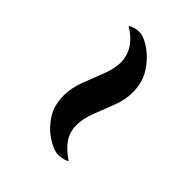

<svg xmlns="http://www.w3.org/2000/svg" viewBox="-3 -559 538 538"><g transform="rotate(-45 266.0 -289.5)"><path d="M83 -215Q78 -223 76 -234.5Q74 -246 75 -254Q78 -272 94 -296Q110 -320 137.5 -337.5Q165 -355 204 -355Q233 -355 265 -343Q297 -331 327 -319Q357 -307 381 -307Q435 -307 470 -364Q481 -347 479 -324Q476 -307 459 -283.5Q442 -260 413.5 -242Q385 -224 346 -224Q317 -224 286 -236Q255 -248 225.5 -259.5Q196 -271 170 -271Q143 -271 123 -257.5Q103 -244 83 -215Z"/></g></svg>

Font: Petrona
Style: Bold Italic
Weight: 700
Italic angle: -9°
Designer: Ringo R. Seeber
Foundry: Ringo R. Seeber
Version: Version 2.001; ttfautohint (v1.8.3)